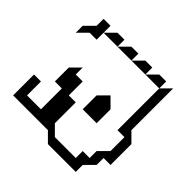

<svg xmlns="http://www.w3.org/2000/svg" viewBox="-128 -664 878 878"><g transform="rotate(-45 311.0 -225.0)"><path d="M495 -405V-450L450 -495H495L540 -450H585V-405ZM540 -315V-405L585 -360V-315ZM540 -225V-315L585 -270V-225ZM540 -135V-225L585 -180V-135ZM540 -45V-135L585 -90V-45ZM0 -45V-225L45 -270V-495H180V-450H90V-360H225V-405H315L360 -360H315V-315H225V-270H90L45 -225V-90H90V-45H135L180 0H270V-45H540L585 0H315L270 45H135V0H90L45 -45ZM225 -135V-225H315L360 -180L315 -135Z"/></g></svg>

Font: Rubik Iso
Style: Regular
Weight: 400
Designer: Hubert and Fischer, NaN
Foundry: Hubert and Fischer, NaN
Version: Version 2.200